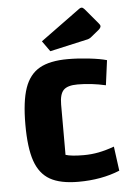

<svg xmlns="http://www.w3.org/2000/svg" viewBox="-53 -765 557 817"><g transform="rotate(-5 225.5 -356.5)"><path d="M45 -250Q45 -349 64.5 -405.5Q84 -462 128 -487Q172 -512 249 -512Q292 -512 340 -506.5Q388 -501 415 -493L401 -387Q340 -401 281 -401Q238 -401 221 -383.5Q204 -366 204 -322V-107Q229 -99 281 -99Q314 -99 345 -105Q376 -111 412 -124L426 -20Q348 12 249 12Q172 12 128 -13Q84 -38 64.5 -94.5Q45 -151 45 -250ZM146 -597 316 -721Q321 -725 326 -725Q330 -725 332.5 -723Q335 -721 339 -717L392 -654Q400 -645 400 -640Q400 -633 391 -625L358 -598Q348 -589 334 -587L178 -552Z"/></g></svg>

Font: Changa SemiBold
Style: Regular
Weight: 600
Designer: Eduardo Rodriguez Tunni
Foundry: Eduardo Rodriguez Tunni
Version: Version 2.002; ttfautohint (v1.5) -l 8 -r 50 -G 150 -x 14 -H